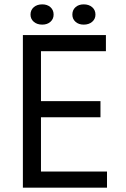

<svg xmlns="http://www.w3.org/2000/svg" viewBox="-20 -861 576 881"><path d="M85 -700H466V-626H168V-397H441V-323H168V-74H471V0H85ZM120 -794Q120 -815 135 -828Q150 -841 174 -841Q197 -841 211.5 -828Q226 -815 226 -794Q226 -774 211.5 -761Q197 -748 174 -748Q150 -748 135 -761Q120 -774 120 -794ZM312 -794Q312 -815 326.5 -828Q341 -841 364 -841Q388 -841 403 -828Q418 -815 418 -794Q418 -774 403 -761Q388 -748 364 -748Q341 -748 326.5 -761Q312 -774 312 -794Z"/></svg>

Font: PTSans
Style: Regular
Weight: 400
Designer: A.Korolkova, O.Umpeleva, V.Yefimov
Foundry: ParaType Ltd
Version: Version 2.003W OFL